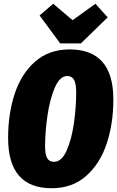

<svg xmlns="http://www.w3.org/2000/svg" viewBox="-20 -978 621 1018"><path d="M581 -451Q581 -321 545 -214.5Q509 -108 435.5 -44Q362 20 254 20Q23 20 23 -246Q23 -376 58.5 -482.5Q94 -589 167.5 -652.5Q241 -716 349 -716Q581 -716 581 -451ZM219 -202Q219 -158 230.5 -139Q242 -120 266 -120Q307 -120 333.5 -180Q360 -240 372 -325.5Q384 -411 384 -489Q384 -535 372.5 -555Q361 -575 337 -575Q297 -575 270.5 -513Q244 -451 231.5 -364Q219 -277 219 -202ZM486 -958 551 -886 409 -748H299L190 -896L262 -958L365 -871Z"/></svg>

Font: Fira Sans Extra Condensed Black
Style: Italic
Weight: 900
Width: 3
Italic angle: -8°
Designer: Carrois Corporate & Edenspiekermann AG
Foundry: Carrois Corporate GbR & Edenspiekermann AG
Version: Version 4.203